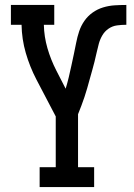

<svg xmlns="http://www.w3.org/2000/svg" viewBox="-20 -755 540 775"><path d="M140 0V-80H205V-285L127 -434Q100 -486 84 -541.5Q68 -597 67 -655H24V-735H199V-655H157Q158 -607 171.5 -560.5Q185 -514 207 -471L245 -397Q252 -420 257.5 -443Q263 -466 268 -489.5Q273 -513 278 -536Q283 -559 287.5 -582.5Q292 -606 299.5 -628.5Q307 -651 320.5 -670.5Q334 -690 353.5 -704Q373 -718 396 -725Q419 -732 442.5 -733.5Q466 -735 490 -735V-655Q471 -655 452.5 -652.5Q434 -650 418.5 -639.5Q403 -629 393.5 -613Q384 -597 379 -579Q374 -561 370 -542.5Q366 -524 361.5 -506Q357 -488 352 -470.5Q347 -453 342 -435Q337 -417 332 -399Q327 -381 321 -363.5Q315 -346 308.5 -328.5Q302 -311 295 -294V-80H360V0Z"/></svg>

Font: Iosevka Curly Slab Medium
Style: Regular
Weight: 500
Monospace: yes
Designer: Belleve Invis
Foundry: Belleve Invis
Version: Version 22.1.2; ttfautohint (v1.8.4)